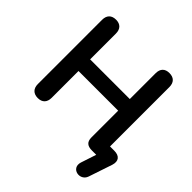

<svg xmlns="http://www.w3.org/2000/svg" viewBox="-225 -894 1249 1249"><g transform="rotate(45 399.5 -269.5)"><path d="M736 135 791 -29C805 -74 784 -102 735 -102H696V-648C696 -690 673 -713 632 -713C591 -713 569 -690 569 -648V-411H204V-648C204 -690 181 -713 141 -713C100 -713 77 -690 77 -648V-57C77 -16 100 8 141 8C182 8 204 -16 204 -57V-304H569V-58C569 -16 591 0 632 0H671L636 106C613 180 714 199 736 135Z"/></g></svg>

Font: SN Pro SemiBold
Style: Regular
Weight: 600
Designer: Tobias Whetton
Foundry: Supernotes
Version: Version 1.003;Glyphs 3.3 (3324)